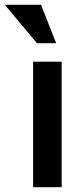

<svg xmlns="http://www.w3.org/2000/svg" viewBox="-74 -780 341 800"><path d="M64 0V-523H183V0ZM97 -760 160 -600H80L-54 -760Z"/></svg>

Font: Rising Sun SemiBold
Style: Regular
Weight: 600
Designer: Matt McInerney, Pablo Impallari, Rodrigo Fuenzalida (Raleway font), Stephen Hutchings (Greek), Cristiano Sobral (main ch
Foundry: The Rising Sun Project Authors
Version: Version 4.327; ttfautohint (v1.8.4.7-5d5b-dirty)